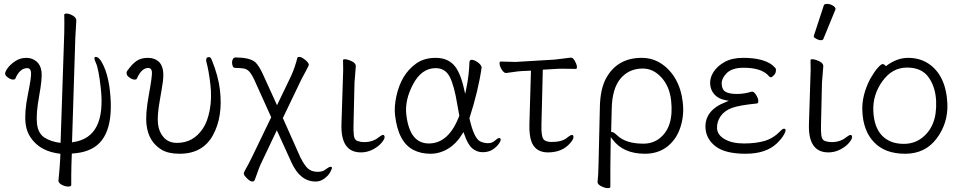

<svg xmlns="http://www.w3.org/2000/svg" viewBox="-20 -779 4965 989"><path d="M357 -47Q528 -71 499 -326Q488 -426 473.5 -456Q459 -486 474 -486Q486 -486 501 -464Q535 -408 546 -313Q575 -56 432 -4Q399 9 350 12L348 68Q347 89 347 120V174Q347 182 331.5 182Q316 182 299.5 173.5Q283 165 281 153Q288 81 290 41L291 13Q211 4 165 -39Q119 -82 112 -141.5Q105 -201 123.5 -291.5Q142 -382 140 -405Q138 -428 120 -428Q82 -428 59 -374Q57 -369 47 -369Q37 -369 22.5 -378.5Q8 -388 6.5 -398Q5 -408 19 -427.5Q33 -447 58.5 -464Q84 -481 115 -481Q146 -481 168 -462.5Q190 -444 194 -409Q198 -374 181.5 -283.5Q165 -193 170.5 -142.5Q176 -92 209 -70.5Q242 -49 292 -43L311 -610Q312 -670 311 -704Q311 -709 323.5 -709Q336 -709 353.5 -699.5Q371 -690 373 -676V-672L368 -585L351 -46ZM373 -672ZM471 -460H470Z M1042 -468Q1041 -485 1057 -485Q1065 -485 1071 -470Q1105 -386 1113 -315Q1129 -177 1076.5 -82Q1024 13 905 13Q847 13 812 -8Q745 -49 735 -135Q728 -189 746.5 -289.5Q765 -390 762.5 -409.5Q760 -429 744 -429Q709 -429 685 -374Q683 -369 673 -369Q663 -369 648.5 -378.5Q634 -388 632.5 -398.5Q631 -409 636 -415Q661 -450 684 -465.5Q707 -481 741 -481Q775 -481 796 -463Q829 -435 819 -359Q815 -329 802 -255Q789 -181 794 -139.5Q799 -98 824 -70.5Q849 -43 892 -43Q976 -43 1025 -117Q1049 -152 1060.5 -213Q1072 -274 1063.5 -346Q1055 -418 1042 -465Z M1193 -429Q1178 -429 1176 -450Q1174 -462 1178.5 -472.5Q1183 -483 1193 -483Q1264 -483 1293 -460Q1315 -442 1340 -384L1407 -237L1481 -391Q1500 -434 1512 -482Q1513 -486 1522.5 -486Q1532 -486 1550.5 -472Q1569 -458 1571 -445Q1570 -440 1557.5 -417Q1545 -394 1532 -369L1437 -171L1527 31Q1547 71 1565 88Q1583 105 1613 106Q1643 107 1658 93Q1676 80 1682.5 80Q1689 80 1690 85Q1690 91 1680.5 108.5Q1671 126 1650.5 141Q1630 156 1608 156H1605Q1526 156 1481 57L1406 -108L1328 56Q1318 74 1293 146Q1290 156 1279.5 156Q1269 156 1253 140.5Q1237 125 1236 117Q1235 109 1245.5 92Q1256 75 1281 24L1377 -175L1289 -370Q1275 -399 1263 -411.5Q1251 -424 1233.5 -426.5Q1216 -429 1193 -429Z M1839 6Q1733 6 1739 -143L1746 -364Q1749 -418 1747 -470Q1748 -474 1756.5 -474Q1765 -474 1779 -469Q1810 -458 1812 -443V-442L1813 -440L1806 -353L1801 -135Q1800 -109 1802.5 -83.5Q1805 -58 1822 -52.5Q1839 -47 1855 -47Q1901 -47 1931 -72Q1946 -84 1954 -84Q1960 -84 1961 -73.5Q1962 -63 1945 -43Q1928 -23 1899.5 -8.5Q1871 6 1839 6Z M2461 -432Q2444 -312 2398 -170Q2420 -71 2451 -52Q2467 -43 2490 -41.5Q2513 -40 2528.5 -54Q2544 -68 2551 -68Q2558 -68 2559 -60.5Q2560 -53 2548.5 -37Q2537 -21 2516.5 -8Q2496 5 2466 5Q2436 5 2412.5 -15Q2389 -35 2371 -89L2367 -99L2362 -90Q2331 -39 2288 -13Q2245 13 2197 13Q2149 13 2111 -6Q2031 -46 2015 -185Q2010 -229 2021 -280Q2045 -396 2124 -452Q2165 -481 2224 -481Q2283 -481 2317 -445Q2351 -409 2371 -318L2376 -295L2381 -318Q2396 -389 2398 -458Q2399 -471 2409 -471Q2423 -471 2441 -458Q2459 -445 2461 -432ZM2189 -40Q2292 -40 2346 -183Q2341 -210 2336 -238Q2320 -337 2297 -382.5Q2274 -428 2224 -428Q2152 -428 2108 -345.5Q2064 -263 2073 -188Q2090 -40 2189 -40Z M2946 -424 2881 -425H2861Q2851 -425 2843 -424L2776 -420L2769 -136Q2767 -71 2783 -58Q2793 -50 2813 -48H2824Q2878 -48 2904 -72Q2919 -84 2927 -84Q2933 -84 2934 -73.5Q2935 -63 2918 -43Q2877 6 2803 6Q2719 6 2709 -88Q2706 -110 2707 -142L2715 -415L2669 -413Q2650 -412 2624 -408Q2598 -404 2587 -403H2586Q2576 -403 2565.5 -419Q2555 -435 2553.5 -448.5Q2552 -462 2559 -462L2636 -460L2837 -472Q2859 -474 2886.5 -478Q2914 -482 2922.5 -482Q2931 -482 2940.5 -466Q2950 -450 2951.5 -437Q2953 -424 2946 -424ZM2904 -72ZM2843 -424H2842Z M3124 79V184Q3124 190 3110.5 190Q3097 190 3078.5 181Q3060 172 3058 161V158Q3062 125 3063 71L3070 -229Q3072 -321 3102 -376Q3160 -481 3285 -481Q3341 -481 3386 -451.5Q3431 -422 3460 -371.5Q3489 -321 3497 -252Q3505 -183 3484 -121Q3463 -59 3416 -23Q3369 13 3302 13Q3190 13 3135 -61L3126 -73ZM3133 -99Q3141 -99 3161 -80Q3205 -39 3294 -39Q3342 -39 3377 -66Q3452 -124 3437 -261Q3429 -334 3387 -380Q3345 -426 3291 -426Q3220 -426 3176.5 -374.5Q3133 -323 3131 -218L3128 -99Z M3852 -307H3854Q3864 -307 3874.5 -290.5Q3885 -274 3886 -260.5Q3887 -247 3879 -246Q3788 -237 3750 -223Q3712 -209 3692 -180.5Q3672 -152 3673.5 -118Q3675 -84 3713 -62Q3751 -40 3812 -40Q3873 -40 3918 -53Q3963 -66 4000 -104Q4011 -116 4018 -116Q4034 -116 4020.5 -90Q4007 -64 3980 -39Q3924 13 3820.5 13Q3717 13 3667.5 -24Q3618 -61 3614 -119Q3609 -211 3718 -253L3734 -260L3717 -263Q3680 -270 3660 -292.5Q3640 -315 3638 -346.5Q3636 -378 3655.5 -408.5Q3675 -439 3713 -460Q3751 -481 3807 -481Q3910 -481 3958 -444Q3976 -429 3977 -422Q3978 -403 3967 -392Q3956 -381 3951.5 -381Q3947 -381 3943 -384L3935 -393Q3897 -430 3811 -430Q3751 -430 3723.5 -402.5Q3696 -375 3697.5 -345.5Q3699 -316 3718.5 -305.5Q3738 -295 3776 -295Q3814 -295 3852 -307Z M4223 -750Q4225 -759 4240 -759Q4255 -759 4269.5 -750.5Q4284 -742 4284 -732Q4284 -730 4283 -729L4221 -578Q4219 -572 4208 -572Q4197 -572 4184.5 -579Q4172 -586 4172 -590V-594ZM4247 6Q4141 6 4147 -143L4154 -364Q4157 -418 4155 -470Q4156 -474 4164.5 -474Q4173 -474 4187 -469Q4218 -458 4220 -443V-442L4221 -440L4214 -353L4209 -135Q4208 -109 4210.5 -83.5Q4213 -58 4230 -52.5Q4247 -47 4263 -47Q4309 -47 4339 -72Q4354 -84 4362 -84Q4368 -84 4369 -73.5Q4370 -63 4353 -43Q4336 -23 4307.5 -8.5Q4279 6 4247 6Z M4543 -438Q4599 -481 4657.5 -481Q4716 -481 4760 -453Q4853 -393 4860 -245Q4864 -145 4805 -66Q4746 13 4642.5 13Q4539 13 4482.5 -46Q4426 -105 4422 -207Q4418 -286 4462 -372Q4482 -407 4500 -428Q4518 -449 4526.5 -449Q4535 -449 4543 -438ZM4635 -38Q4686 -38 4724 -65Q4808 -125 4802 -258Q4799 -330 4763.5 -380.5Q4728 -431 4652 -431Q4576 -431 4525.5 -361Q4475 -291 4478.5 -207.5Q4482 -124 4523 -81Q4564 -38 4635 -38Z"/></svg>

Font: LXGW WenKai Light
Style: Regular
Weight: 300
Designer: LXGW / Fontworks Inc.
Foundry: LXGW / Fontworks Inc.
Version: Version 1.501; October 10, 2024